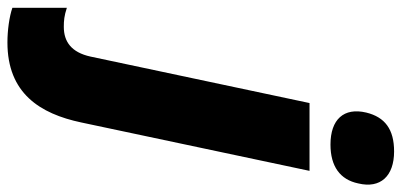

<svg xmlns="http://www.w3.org/2000/svg" viewBox="-426 -520 1055 504"><g transform="rotate(90 101.0 -267.5)"><path d="M228 -608C285 -608 320 -633 330 -681C344 -739 311 -775 246 -775C188 -775 156 -751 144 -702C130 -643 162 -608 228 -608ZM-40 240C93 240 147 155 170 46L297 -553H119L-3 22C-14 72 -42 92 -81 92C-97 92 -110 91 -131 84V227C-108 235 -72 240 -40 240Z"/></g></svg>

Font: Noto Sans SemiCondensed Black
Style: Italic
Weight: 900
Width: 4
Italic angle: -12°
Designer: Monotype Design Team
Foundry: Monotype Imaging Inc.
Version: Version 2.013